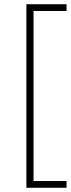

<svg xmlns="http://www.w3.org/2000/svg" viewBox="-20 -765 336 910"><path d="M105 125V-745H295.5V-713H139V93H295.5V125Z"/></svg>

Font: Encode Sans SC Condensed Thin Thin
Style: Regular
Weight: 250
Version: Version 3.002